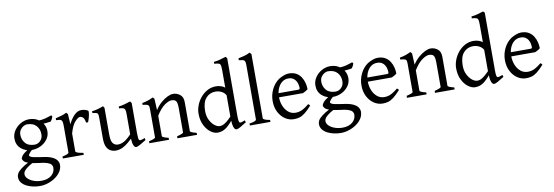

<svg xmlns="http://www.w3.org/2000/svg" viewBox="-67 -1268 5838 2023"><g transform="rotate(-10 2852.5 -256.5)"><path d="M229 244Q194 244 157 236.5Q120 229 88 213Q56 197 35.5 172Q15 147 15 111Q15 94 25.5 73.5Q36 53 68 28Q100 3 163 -30Q163 -30 172.5 -29Q182 -28 191.5 -24.5Q201 -21 202 -15Q150 13 126 33Q102 53 95 67Q88 81 88 93Q88 120 111.5 142.5Q135 165 173 178.5Q211 192 255 192Q321 192 360.5 159.5Q400 127 400 76Q400 59 388 44Q376 29 344.5 18.5Q313 8 253 2Q189 -6 153.5 -17.5Q118 -29 103.5 -44.5Q89 -60 89 -75Q89 -84 104.5 -105Q120 -126 177 -163L246 -171Q202 -142 185.5 -121Q169 -100 169 -96Q169 -88 179 -80.5Q189 -73 216 -67Q243 -61 294 -54Q365 -46 404 -28.5Q443 -11 458.5 12Q474 35 474 59Q474 99 452 132.5Q430 166 394 191Q358 216 314.5 230Q271 244 229 244ZM483 -454Q478 -440 472.5 -429Q467 -418 455 -405Q429 -401 402 -398.5Q375 -396 333 -397L311 -436Q375 -439 413 -450Q451 -461 474 -469ZM212 -145Q142 -145 95.5 -186Q49 -227 49 -294Q49 -342 76.5 -382Q104 -422 146.5 -445.5Q189 -469 237 -469Q285 -469 323 -448Q361 -427 383 -391Q405 -355 405 -313Q405 -264 377 -226Q349 -188 304.5 -166.5Q260 -145 212 -145ZM203 -420Q188 -420 167.5 -409Q147 -398 132 -376Q117 -354 117 -322Q117 -271 150 -233Q183 -195 251 -195Q271 -195 291 -206.5Q311 -218 324 -239.5Q337 -261 337 -293Q337 -346 303.5 -383Q270 -420 203 -420Z M843 -330H822Q816 -370 801.5 -385Q787 -400 768 -400Q747 -400 713.5 -362.5Q680 -325 657 -242V-51Q657 -44 675 -36Q693 -28 739 -21V0H515V-21Q548 -28 566 -35.5Q584 -43 584 -51V-335Q584 -367 580.5 -380Q577 -393 572 -397Q566 -404 554.5 -406.5Q543 -409 515 -410V-430Q547 -438 577.5 -446.5Q608 -455 633 -469L649 -452L656 -341Q682 -396 717.5 -432.5Q753 -469 795 -469Q810 -469 828 -465Q846 -461 864 -451Q871 -447 868.5 -424.5Q866 -402 858.5 -375Q851 -348 843 -330Z M1406 -40Q1370 -17 1341 -1Q1312 15 1299 15Q1282 15 1271.5 -8Q1261 -31 1258 -81Q1217 -41 1186 -20.5Q1155 0 1130 7.5Q1105 15 1083 15Q1053 15 1026.5 2.5Q1000 -10 983.5 -42.5Q967 -75 967 -137V-348Q967 -379 964 -392Q961 -405 948 -409.5Q935 -414 905 -417V-437Q940 -441 967 -448.5Q994 -456 1027 -469L1040 -450V-163Q1040 -95 1060 -69.5Q1080 -44 1115 -44Q1147 -44 1181 -63Q1215 -82 1258 -128V-348Q1258 -377 1253 -391Q1248 -405 1234 -410.5Q1220 -416 1190 -417V-437Q1225 -441 1257 -450.5Q1289 -460 1317 -469L1331 -450V-124Q1331 -95 1333.5 -75.5Q1336 -56 1342 -51Q1348 -47 1362 -49.5Q1376 -52 1402 -63Z M1741 0V-21Q1810 -39 1810 -51V-310Q1810 -369 1796 -387Q1782 -405 1747 -405Q1718 -405 1674 -374.5Q1630 -344 1583 -269V-51Q1583 -44 1601.5 -36Q1620 -28 1651 -21V0H1441V-21Q1474 -29 1492 -36Q1510 -43 1510 -51V-348Q1510 -373 1506.5 -385Q1503 -397 1489 -402Q1475 -407 1441 -410V-430Q1475 -436 1503 -445.5Q1531 -455 1559 -469L1575 -452L1581 -330Q1609 -374 1645 -405Q1681 -436 1715.5 -452.5Q1750 -469 1775 -469Q1817 -469 1850 -443Q1883 -417 1883 -362V-51Q1883 -45 1898 -38Q1913 -31 1951 -21V0Z M2480 -41Q2435 -12 2410 1.5Q2385 15 2371 15Q2352 15 2341 -18.5Q2330 -52 2330 -133V-622Q2330 -658 2326.5 -675Q2323 -692 2308.5 -698Q2294 -704 2259 -706V-726Q2299 -730 2330.5 -739.5Q2362 -749 2388 -757L2404 -742V-124Q2404 -90 2406.5 -74.5Q2409 -59 2414 -52Q2418 -47 2431 -49Q2444 -51 2473 -63ZM2169 15Q2133 15 2095 -13Q2057 -41 2031 -93Q2005 -145 2005 -217Q2005 -259 2021.5 -303.5Q2038 -348 2069 -385.5Q2100 -423 2142 -446Q2184 -469 2236 -469Q2265 -469 2294.5 -458.5Q2324 -448 2362 -410Q2362 -381 2355.5 -370.5Q2349 -360 2333 -351Q2319 -381 2288 -398Q2257 -415 2220 -415Q2158 -415 2118 -369.5Q2078 -324 2078 -232Q2078 -177 2098.5 -136Q2119 -95 2148 -72Q2177 -49 2204 -49Q2230 -49 2254.5 -64Q2279 -79 2302 -101Q2325 -123 2348 -146Q2355 -143 2359.5 -137Q2364 -131 2366 -127Q2333 -84 2304 -52.5Q2275 -21 2242.5 -3Q2210 15 2169 15Z M2516 0V-21Q2558 -28 2574 -35.5Q2590 -43 2590 -51V-633Q2590 -662 2584.5 -674.5Q2579 -687 2564 -691Q2549 -695 2521 -698V-718Q2556 -725 2586 -733Q2616 -741 2645 -757L2663 -740V-51Q2663 -44 2679.5 -36Q2696 -28 2736 -21V0Z M3127 -239H2847L2848 -283H3082Q3094 -283 3097.5 -287Q3101 -291 3101 -301Q3101 -314 3097 -334Q3093 -354 3082.5 -373Q3072 -392 3052 -405Q3032 -418 3000 -418Q2961 -418 2932 -395Q2903 -372 2886.5 -332.5Q2870 -293 2870 -243Q2870 -191 2887.5 -147.5Q2905 -104 2937.5 -76.5Q2970 -49 3015 -49Q3035 -49 3054.5 -53.5Q3074 -58 3099 -72Q3124 -86 3160 -115Q3166 -112 3171 -106Q3176 -100 3178 -96Q3135 -48 3104 -24.5Q3073 -1 3046 7Q3019 15 2986 15Q2936 15 2893 -13.5Q2850 -42 2823.5 -93Q2797 -144 2797 -212Q2797 -278 2826 -337Q2855 -396 2905 -431Q2927 -445 2957.5 -457Q2988 -469 3014 -469Q3062 -469 3094 -450.5Q3126 -432 3145 -402Q3164 -372 3172.5 -338Q3181 -304 3181 -272Q3172 -263 3157.5 -254.5Q3143 -246 3127 -239Z M3449 244Q3414 244 3377 236.5Q3340 229 3308 213Q3276 197 3255.5 172Q3235 147 3235 111Q3235 94 3245.5 73.5Q3256 53 3288 28Q3320 3 3383 -30Q3383 -30 3392.5 -29Q3402 -28 3411.5 -24.5Q3421 -21 3422 -15Q3370 13 3346 33Q3322 53 3315 67Q3308 81 3308 93Q3308 120 3331.5 142.5Q3355 165 3393 178.5Q3431 192 3475 192Q3541 192 3580.5 159.5Q3620 127 3620 76Q3620 59 3608 44Q3596 29 3564.5 18.5Q3533 8 3473 2Q3409 -6 3373.5 -17.5Q3338 -29 3323.5 -44.5Q3309 -60 3309 -75Q3309 -84 3324.5 -105Q3340 -126 3397 -163L3466 -171Q3422 -142 3405.5 -121Q3389 -100 3389 -96Q3389 -88 3399 -80.5Q3409 -73 3436 -67Q3463 -61 3514 -54Q3585 -46 3624 -28.5Q3663 -11 3678.5 12Q3694 35 3694 59Q3694 99 3672 132.5Q3650 166 3614 191Q3578 216 3534.5 230Q3491 244 3449 244ZM3703 -454Q3698 -440 3692.5 -429Q3687 -418 3675 -405Q3649 -401 3622 -398.5Q3595 -396 3553 -397L3531 -436Q3595 -439 3633 -450Q3671 -461 3694 -469ZM3432 -145Q3362 -145 3315.5 -186Q3269 -227 3269 -294Q3269 -342 3296.5 -382Q3324 -422 3366.5 -445.5Q3409 -469 3457 -469Q3505 -469 3543 -448Q3581 -427 3603 -391Q3625 -355 3625 -313Q3625 -264 3597 -226Q3569 -188 3524.5 -166.5Q3480 -145 3432 -145ZM3423 -420Q3408 -420 3387.5 -409Q3367 -398 3352 -376Q3337 -354 3337 -322Q3337 -271 3370 -233Q3403 -195 3471 -195Q3491 -195 3511 -206.5Q3531 -218 3544 -239.5Q3557 -261 3557 -293Q3557 -346 3523.5 -383Q3490 -420 3423 -420Z M4077 -239H3797L3798 -283H4032Q4044 -283 4047.5 -287Q4051 -291 4051 -301Q4051 -314 4047 -334Q4043 -354 4032.5 -373Q4022 -392 4002 -405Q3982 -418 3950 -418Q3911 -418 3882 -395Q3853 -372 3836.5 -332.5Q3820 -293 3820 -243Q3820 -191 3837.5 -147.5Q3855 -104 3887.5 -76.5Q3920 -49 3965 -49Q3985 -49 4004.5 -53.5Q4024 -58 4049 -72Q4074 -86 4110 -115Q4116 -112 4121 -106Q4126 -100 4128 -96Q4085 -48 4054 -24.5Q4023 -1 3996 7Q3969 15 3936 15Q3886 15 3843 -13.5Q3800 -42 3773.5 -93Q3747 -144 3747 -212Q3747 -278 3776 -337Q3805 -396 3855 -431Q3877 -445 3907.5 -457Q3938 -469 3964 -469Q4012 -469 4044 -450.5Q4076 -432 4095 -402Q4114 -372 4122.5 -338Q4131 -304 4131 -272Q4122 -263 4107.5 -254.5Q4093 -246 4077 -239Z M4497 0V-21Q4566 -39 4566 -51V-310Q4566 -369 4552 -387Q4538 -405 4503 -405Q4474 -405 4430 -374.5Q4386 -344 4339 -269V-51Q4339 -44 4357.5 -36Q4376 -28 4407 -21V0H4197V-21Q4230 -29 4248 -36Q4266 -43 4266 -51V-348Q4266 -373 4262.5 -385Q4259 -397 4245 -402Q4231 -407 4197 -410V-430Q4231 -436 4259 -445.5Q4287 -455 4315 -469L4331 -452L4337 -330Q4365 -374 4401 -405Q4437 -436 4471.5 -452.5Q4506 -469 4531 -469Q4573 -469 4606 -443Q4639 -417 4639 -362V-51Q4639 -45 4654 -38Q4669 -31 4707 -21V0Z M5236 -41Q5191 -12 5166 1.5Q5141 15 5127 15Q5108 15 5097 -18.5Q5086 -52 5086 -133V-622Q5086 -658 5082.5 -675Q5079 -692 5064.5 -698Q5050 -704 5015 -706V-726Q5055 -730 5086.5 -739.5Q5118 -749 5144 -757L5160 -742V-124Q5160 -90 5162.5 -74.5Q5165 -59 5170 -52Q5174 -47 5187 -49Q5200 -51 5229 -63ZM4925 15Q4889 15 4851 -13Q4813 -41 4787 -93Q4761 -145 4761 -217Q4761 -259 4777.5 -303.5Q4794 -348 4825 -385.5Q4856 -423 4898 -446Q4940 -469 4992 -469Q5021 -469 5050.5 -458.5Q5080 -448 5118 -410Q5118 -381 5111.5 -370.5Q5105 -360 5089 -351Q5075 -381 5044 -398Q5013 -415 4976 -415Q4914 -415 4874 -369.5Q4834 -324 4834 -232Q4834 -177 4854.5 -136Q4875 -95 4904 -72Q4933 -49 4960 -49Q4986 -49 5010.5 -64Q5035 -79 5058 -101Q5081 -123 5104 -146Q5111 -143 5115.5 -137Q5120 -131 5122 -127Q5089 -84 5060 -52.5Q5031 -21 4998.5 -3Q4966 15 4925 15Z M5612 -239H5332L5333 -283H5567Q5579 -283 5582.5 -287Q5586 -291 5586 -301Q5586 -314 5582 -334Q5578 -354 5567.5 -373Q5557 -392 5537 -405Q5517 -418 5485 -418Q5446 -418 5417 -395Q5388 -372 5371.5 -332.5Q5355 -293 5355 -243Q5355 -191 5372.5 -147.5Q5390 -104 5422.5 -76.5Q5455 -49 5500 -49Q5520 -49 5539.5 -53.5Q5559 -58 5584 -72Q5609 -86 5645 -115Q5651 -112 5656 -106Q5661 -100 5663 -96Q5620 -48 5589 -24.5Q5558 -1 5531 7Q5504 15 5471 15Q5421 15 5378 -13.5Q5335 -42 5308.5 -93Q5282 -144 5282 -212Q5282 -278 5311 -337Q5340 -396 5390 -431Q5412 -445 5442.5 -457Q5473 -469 5499 -469Q5547 -469 5579 -450.5Q5611 -432 5630 -402Q5649 -372 5657.5 -338Q5666 -304 5666 -272Q5657 -263 5642.5 -254.5Q5628 -246 5612 -239Z"/></g></svg>

Font: ChillKai
Style: Regular
Weight: 400
Designer: ChillType
Foundry: 寒蝉字型
Version: Version 2.000